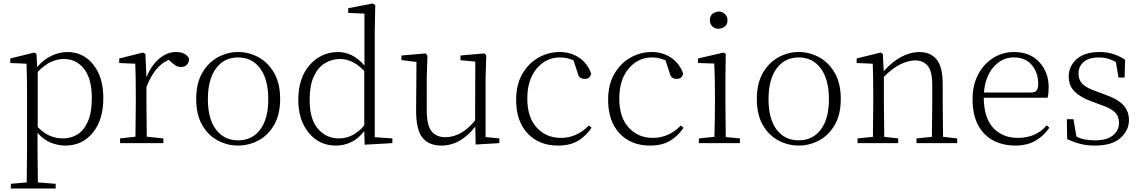

<svg xmlns="http://www.w3.org/2000/svg" viewBox="-20 -820 6539 1100"><path d="M355 14Q315 14 273.5 -1.5Q232 -17 195 -59V32L197 225L299 233V260H42V233L133 225L135 32V-278Q135 -382 132 -455L39 -459V-485L176 -519L189 -511L193 -436Q232 -481 277 -501.5Q322 -522 366 -522Q457 -522 514.5 -450Q572 -378 572 -259Q572 -133 511.5 -59.5Q451 14 355 14ZM196 -408V-92Q232 -56 267 -41.5Q302 -27 342 -27Q387 -27 424 -50Q461 -73 483.5 -124Q506 -175 506 -257Q506 -369 461.5 -425.5Q417 -482 346 -482Q310 -482 273.5 -466Q237 -450 196 -408Z M755 0H668V-27L756 -37L758 -226V-281Q758 -385 755 -455L663 -459V-485L800 -519L813 -511L819 -377Q845 -443 890.5 -482.5Q936 -522 988 -522Q1042 -522 1063 -486Q1063 -438 1017 -436Q1001 -436 987 -444Q973 -452 957 -468L947 -477Q866 -444 819 -321V-226L821 -37L916 -27V0Z M1344 14Q1283 14 1228 -15Q1173 -44 1138.5 -103.5Q1104 -163 1104 -253Q1104 -343 1139 -403Q1174 -463 1229 -492.5Q1284 -522 1344 -522Q1405 -522 1460 -492.5Q1515 -463 1550 -403Q1585 -343 1585 -253Q1585 -163 1550 -103.5Q1515 -44 1460 -15Q1405 14 1344 14ZM1344 -16Q1424 -16 1470.5 -77.5Q1517 -139 1517 -252Q1517 -365 1470.5 -428Q1424 -491 1344 -491Q1264 -491 1217.5 -428Q1171 -365 1171 -252Q1171 -139 1217.5 -77.5Q1264 -16 1344 -16Z M2069 9 2067 -69Q2034 -26 1992.5 -6Q1951 14 1904 14Q1809 14 1749 -59Q1689 -132 1689 -247Q1689 -375 1755 -448.5Q1821 -522 1918 -522Q1956 -522 1994 -504Q2032 -486 2068 -445V-742L1975 -746V-773L2115 -800L2130 -791L2127 -641V-34L2228 -27V0ZM2067 -102V-413Q2003 -482 1928 -482Q1881 -482 1841 -457.5Q1801 -433 1777.5 -381.5Q1754 -330 1754 -248Q1754 -136 1802 -81.5Q1850 -27 1921 -27Q2005 -27 2067 -102Z M2705 8 2703 -95Q2665 -45 2616 -15.5Q2567 14 2508 14Q2438 14 2401 -30.5Q2364 -75 2364 -185L2366 -465L2280 -476V-502L2419 -514L2429 -502L2425 -377V-188Q2425 -103 2452 -68.5Q2479 -34 2531 -34Q2624 -34 2702 -130L2703 -467L2618 -475V-502L2756 -514L2766 -502L2762 -377V-35L2841 -27V0Z M3177 14Q3068 14 3002.5 -56Q2937 -126 2937 -248Q2937 -335 2972.5 -396.5Q3008 -458 3065 -490Q3122 -522 3187 -522Q3250 -522 3298.5 -489Q3347 -456 3367 -398Q3360 -368 3331 -368Q3295 -368 3289 -404L3266 -474Q3229 -491 3188 -491Q3109 -491 3055 -427.5Q3001 -364 3001 -255Q3001 -148 3055 -89Q3109 -30 3194 -30Q3284 -30 3354 -101L3369 -88Q3337 -40 3291 -13Q3245 14 3177 14Z M3704 14Q3595 14 3529.5 -56Q3464 -126 3464 -248Q3464 -335 3499.5 -396.5Q3535 -458 3592 -490Q3649 -522 3714 -522Q3777 -522 3825.5 -489Q3874 -456 3894 -398Q3887 -368 3858 -368Q3822 -368 3816 -404L3793 -474Q3756 -491 3715 -491Q3636 -491 3582 -427.5Q3528 -364 3528 -255Q3528 -148 3582 -89Q3636 -30 3721 -30Q3811 -30 3881 -101L3896 -88Q3864 -40 3818 -13Q3772 14 3704 14Z M4097 -655Q4076 -655 4061.5 -668.5Q4047 -682 4047 -704Q4047 -748 4097 -754Q4117 -754 4132.5 -740Q4148 -726 4148 -704Q4148 -661 4097 -655ZM4072 0H3984V-27L4073 -36Q4076 -145 4076 -226V-281Q4076 -383 4072 -456L3979 -459V-485L4126 -519L4138 -511L4136 -377V-226L4138 -35L4219 -27V0Z M4556 14Q4495 14 4440 -15Q4385 -44 4350.5 -103.5Q4316 -163 4316 -253Q4316 -343 4351 -403Q4386 -463 4441 -492.5Q4496 -522 4556 -522Q4617 -522 4672 -492.5Q4727 -463 4762 -403Q4797 -343 4797 -253Q4797 -163 4762 -103.5Q4727 -44 4672 -15Q4617 14 4556 14ZM4556 -16Q4636 -16 4682.5 -77.5Q4729 -139 4729 -252Q4729 -365 4682.5 -428Q4636 -491 4556 -491Q4476 -491 4429.5 -428Q4383 -365 4383 -252Q4383 -139 4429.5 -77.5Q4476 -16 4556 -16Z M5318 0H5231V-27L5319 -36L5321 -226V-334Q5321 -412 5295 -443Q5269 -474 5223 -474Q5189 -474 5143.5 -454Q5098 -434 5044 -380V-226L5046 -36L5126 -27V0H4893V-27L4981 -36L4983 -226V-281Q4983 -385 4980 -455L4888 -459V-485L5025 -519L5038 -511L5043 -412Q5094 -469 5146 -495.5Q5198 -522 5247 -522Q5311 -522 5346 -479.5Q5381 -437 5381 -335V-226L5383 -36L5464 -27V0Z M5798 14Q5727 14 5671 -15Q5615 -44 5583.5 -103.5Q5552 -163 5552 -252Q5552 -334 5584.5 -394.5Q5617 -455 5671 -488.5Q5725 -522 5789 -522Q5881 -522 5934.5 -464Q5988 -406 5988 -320Q5988 -284 5982 -260H5616Q5618 -141 5672 -85.5Q5726 -30 5811 -30Q5916 -30 5977 -102L5992 -88Q5959 -40 5911 -13Q5863 14 5798 14ZM5617 -290H5887Q5911 -290 5919.5 -302.5Q5928 -315 5928 -341Q5928 -404 5891.5 -447.5Q5855 -491 5788 -491Q5721 -491 5673 -437Q5625 -383 5617 -290Z M6253 14Q6207 14 6170 4.5Q6133 -5 6094 -23L6092 -137H6130L6147 -38Q6186 -16 6253 -16Q6322 -16 6356.5 -44.5Q6391 -73 6391 -116Q6391 -154 6367 -177.5Q6343 -201 6282 -221L6232 -240Q6172 -261 6137.5 -294.5Q6103 -328 6103 -382Q6103 -441 6148.5 -481.5Q6194 -522 6279 -522Q6323 -522 6357 -511Q6391 -500 6426 -478L6423 -376H6388L6373 -465Q6326 -491 6278 -491Q6218 -491 6188.5 -465Q6159 -439 6159 -399Q6159 -360 6184 -337Q6209 -314 6263 -296L6311 -278Q6385 -252 6416.5 -217Q6448 -182 6448 -132Q6448 -73 6399.5 -29.5Q6351 14 6253 14Z"/></svg>

Font: Minh Nguyen ExtraLight
Style: Regular
Weight: 250
Designer: Ryoko NISHIZUKA 西塚涼子 (kana & ideographs); Frank Grießhammer (Latin, Greek & Cyrillic); Wenlong ZHANG 张文龙 (bopomofo); San
Foundry: Adobe
Version: Version 1.100;July 7, 2023;FontCreator 14.0.0.2814 64-bit